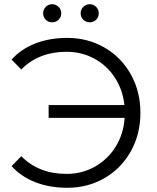

<svg xmlns="http://www.w3.org/2000/svg" viewBox="-20 -886 746 912"><path d="M647 -350Q647 -249 601.5 -167.5Q556 -86 476.5 -40Q397 6 299 6Q217 6 149 -20Q81 -46 35 -97L81 -144Q164 -60 296 -60Q370 -60 431 -94.5Q492 -129 529.5 -189.5Q567 -250 572 -326H211V-387H571Q563 -460 525.5 -517.5Q488 -575 428 -607.5Q368 -640 296 -640Q164 -640 81 -556L35 -603Q81 -654 149 -680Q217 -706 299 -706Q397 -706 476.5 -660Q556 -614 601.5 -532.5Q647 -451 647 -350ZM185 -823Q185 -841 197.5 -853.5Q210 -866 228 -866Q245 -866 258 -853.5Q271 -841 271 -823Q271 -805 258.5 -792.5Q246 -780 228 -780Q210 -780 197.5 -792Q185 -804 185 -823ZM363 -823Q363 -841 376 -853.5Q389 -866 406 -866Q424 -866 436.5 -853.5Q449 -841 449 -823Q449 -804 436.5 -792Q424 -780 406 -780Q388 -780 375.5 -792.5Q363 -805 363 -823Z"/></svg>

Font: CMG Sans
Style: Regular
Weight: 400
Designer: Julieta Ulanovsky
Foundry: Julieta Ulanovsky
Version: Version 7.200